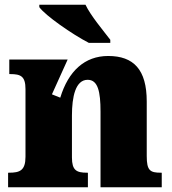

<svg xmlns="http://www.w3.org/2000/svg" viewBox="-20 -786 723 806"><path d="M443 -606V-619C414 -657 360 -721 339 -766H145V-756C170 -721 283 -642 353 -606ZM349 0V-61H345C301 -61 282 -71 282 -125V-301C282 -380 297 -451 348 -451C391 -451 402 -402 402 -317V0H659V-61H655C610 -61 596 -70 596 -131V-360C596 -494 541 -551 434 -551C336 -551 267 -488 233 -376L198 -390L264 -536H19V-475H23C67 -475 87 -466 87 -412V-128C87 -70 63 -61 18 -61H14V0Z"/></svg>

Font: UArctic Serif Black
Style: Regular
Weight: 900
Designer: Customization by Puisto advertising & original work Monotype Design Team
Foundry: Monotype Imaging Inc.
Version: Version 2.004